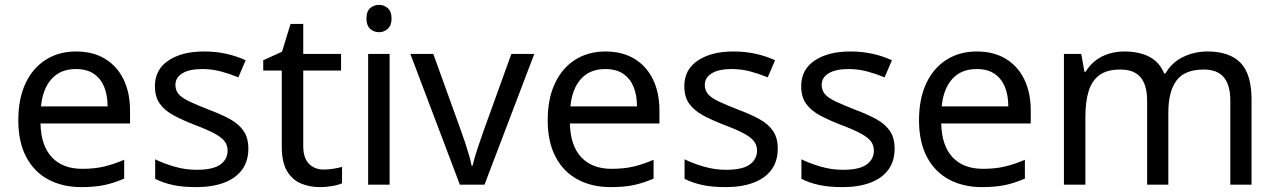

<svg xmlns="http://www.w3.org/2000/svg" viewBox="-20 -757 5231 787"><path d="M292 -546Q361 -546 410.5 -516Q460 -486 486.5 -431.5Q513 -377 513 -304V-251H146Q148 -160 192.5 -112.5Q237 -65 317 -65Q368 -65 407.5 -74.5Q447 -84 489 -102V-25Q448 -7 408 1.5Q368 10 313 10Q237 10 178.5 -21Q120 -52 87.5 -113.5Q55 -175 55 -264Q55 -352 84.5 -415Q114 -478 167.5 -512Q221 -546 292 -546ZM291 -474Q228 -474 191.5 -433.5Q155 -393 148 -321H421Q421 -367 407 -401Q393 -435 364.5 -454.5Q336 -474 291 -474Z M998 -148Q998 -96 972 -61Q946 -26 898 -8Q850 10 784 10Q728 10 687.5 1Q647 -8 616 -24V-104Q648 -88 693.5 -74.5Q739 -61 786 -61Q853 -61 883 -82.5Q913 -104 913 -140Q913 -160 902 -176Q891 -192 862.5 -208Q834 -224 781 -244Q729 -264 692 -284Q655 -304 635 -332Q615 -360 615 -404Q615 -472 670.5 -509Q726 -546 816 -546Q865 -546 907.5 -536.5Q950 -527 987 -510L957 -440Q923 -454 886 -464Q849 -474 810 -474Q756 -474 727.5 -456.5Q699 -439 699 -409Q699 -387 712 -371.5Q725 -356 755.5 -341.5Q786 -327 837 -307Q888 -288 924 -268Q960 -248 979 -219.5Q998 -191 998 -148Z M1307 -62Q1327 -62 1348 -65.5Q1369 -69 1382 -73V-6Q1368 1 1342 5.5Q1316 10 1292 10Q1250 10 1214.5 -4.5Q1179 -19 1157 -55Q1135 -91 1135 -156V-468H1059V-510L1136 -545L1171 -659H1223V-536H1378V-468H1223V-158Q1223 -109 1246.5 -85.5Q1270 -62 1307 -62Z M1577 -536V0H1489V-536ZM1534 -737Q1554 -737 1569.5 -723.5Q1585 -710 1585 -681Q1585 -653 1569.5 -639Q1554 -625 1534 -625Q1512 -625 1497 -639Q1482 -653 1482 -681Q1482 -710 1497 -723.5Q1512 -737 1534 -737Z M1865 0 1662 -536H1756L1870 -220Q1878 -198 1887 -171Q1896 -144 1903 -119.5Q1910 -95 1913 -78H1917Q1921 -95 1928.5 -120Q1936 -145 1945.5 -172Q1955 -199 1962 -220L2076 -536H2170L1966 0Z M2462 -546Q2531 -546 2580.5 -516Q2630 -486 2656.5 -431.5Q2683 -377 2683 -304V-251H2316Q2318 -160 2362.5 -112.5Q2407 -65 2487 -65Q2538 -65 2577.5 -74.5Q2617 -84 2659 -102V-25Q2618 -7 2578 1.5Q2538 10 2483 10Q2407 10 2348.5 -21Q2290 -52 2257.5 -113.5Q2225 -175 2225 -264Q2225 -352 2254.5 -415Q2284 -478 2337.5 -512Q2391 -546 2462 -546ZM2461 -474Q2398 -474 2361.5 -433.5Q2325 -393 2318 -321H2591Q2591 -367 2577 -401Q2563 -435 2534.5 -454.5Q2506 -474 2461 -474Z M3168 -148Q3168 -96 3142 -61Q3116 -26 3068 -8Q3020 10 2954 10Q2898 10 2857.5 1Q2817 -8 2786 -24V-104Q2818 -88 2863.5 -74.5Q2909 -61 2956 -61Q3023 -61 3053 -82.5Q3083 -104 3083 -140Q3083 -160 3072 -176Q3061 -192 3032.5 -208Q3004 -224 2951 -244Q2899 -264 2862 -284Q2825 -304 2805 -332Q2785 -360 2785 -404Q2785 -472 2840.5 -509Q2896 -546 2986 -546Q3035 -546 3077.5 -536.5Q3120 -527 3157 -510L3127 -440Q3093 -454 3056 -464Q3019 -474 2980 -474Q2926 -474 2897.5 -456.5Q2869 -439 2869 -409Q2869 -387 2882 -371.5Q2895 -356 2925.5 -341.5Q2956 -327 3007 -307Q3058 -288 3094 -268Q3130 -248 3149 -219.5Q3168 -191 3168 -148Z M3647 -148Q3647 -96 3621 -61Q3595 -26 3547 -8Q3499 10 3433 10Q3377 10 3336.5 1Q3296 -8 3265 -24V-104Q3297 -88 3342.5 -74.5Q3388 -61 3435 -61Q3502 -61 3532 -82.5Q3562 -104 3562 -140Q3562 -160 3551 -176Q3540 -192 3511.5 -208Q3483 -224 3430 -244Q3378 -264 3341 -284Q3304 -304 3284 -332Q3264 -360 3264 -404Q3264 -472 3319.5 -509Q3375 -546 3465 -546Q3514 -546 3556.5 -536.5Q3599 -527 3636 -510L3606 -440Q3572 -454 3535 -464Q3498 -474 3459 -474Q3405 -474 3376.5 -456.5Q3348 -439 3348 -409Q3348 -387 3361 -371.5Q3374 -356 3404.5 -341.5Q3435 -327 3486 -307Q3537 -288 3573 -268Q3609 -248 3628 -219.5Q3647 -191 3647 -148Z M3984 -546Q4053 -546 4102.5 -516Q4152 -486 4178.5 -431.5Q4205 -377 4205 -304V-251H3838Q3840 -160 3884.5 -112.5Q3929 -65 4009 -65Q4060 -65 4099.5 -74.5Q4139 -84 4181 -102V-25Q4140 -7 4100 1.5Q4060 10 4005 10Q3929 10 3870.5 -21Q3812 -52 3779.5 -113.5Q3747 -175 3747 -264Q3747 -352 3776.5 -415Q3806 -478 3859.5 -512Q3913 -546 3984 -546ZM3983 -474Q3920 -474 3883.5 -433.5Q3847 -393 3840 -321H4113Q4113 -367 4099 -401Q4085 -435 4056.5 -454.5Q4028 -474 3983 -474Z M4929 -546Q5020 -546 5065 -499.5Q5110 -453 5110 -349V0H5023V-345Q5023 -408 4996.5 -440Q4970 -472 4914 -472Q4836 -472 4802.5 -427Q4769 -382 4769 -296V0H4682V-345Q4682 -387 4670 -415.5Q4658 -444 4634 -458Q4610 -472 4572 -472Q4518 -472 4487 -449.5Q4456 -427 4442.5 -384Q4429 -341 4429 -278V0H4341V-536H4412L4425 -463H4430Q4447 -491 4471.5 -509.5Q4496 -528 4526 -537Q4556 -546 4588 -546Q4650 -546 4691.5 -524Q4733 -502 4752 -456H4757Q4784 -502 4830.5 -524Q4877 -546 4929 -546Z"/></svg>

Font: uhindi15
Style: Book
Weight: 400
Designer: Jelle Bosma - Monotype Design Team
Foundry: Monotype Imaging Inc.
Version: Version 2.003